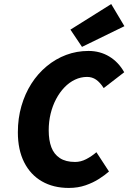

<svg xmlns="http://www.w3.org/2000/svg" viewBox="-20 -914 640 946"><path d="M319 12Q243 12 186.5 -20.5Q130 -53 99 -114.5Q68 -176 68 -262Q68 -331 85.5 -391.5Q103 -452 134.5 -501.5Q166 -551 210 -587.5Q254 -624 306 -643.5Q358 -663 416 -663Q473 -663 518.5 -635.5Q564 -608 592 -558L491 -480Q473 -508 453.5 -521.5Q434 -535 409 -535Q378 -535 349.5 -521.5Q321 -508 297.5 -483.5Q274 -459 256.5 -426Q239 -393 229.5 -354Q220 -315 220 -272Q220 -223 233 -188.5Q246 -154 275 -135Q304 -116 350 -116Q378 -116 405 -130Q432 -144 455 -164L517 -69Q498 -52 468.5 -33Q439 -14 401.5 -1Q364 12 319 12ZM384 -683 327 -768 528 -894 593 -785Z"/></svg>

Font: Source Code Pro ExtraBold
Style: Italic
Weight: 800
Italic angle: -11°
Monospace: yes
Designer: Paul D. Hunt, Teo Tuominen
Foundry: Adobe Systems Incorporated
Version: Version 1.016;hotconv 1.0.116;makeotfexe 2.5.65601